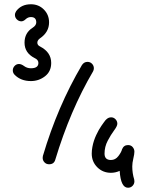

<svg xmlns="http://www.w3.org/2000/svg" viewBox="-20 -650 670 900"><path d="M390 -360Q403 -360 411.5 -351Q420 -342 420 -330Q420 -322 416 -315Q309 -133 239 99Q233 120 210 120Q197 120 188.5 111Q180 102 180 90Q180 84 181 81Q250 -152 364 -345Q374 -360 390 -360ZM501 -100Q513 -100 521.5 -91Q530 -82 530 -70Q530 -59 515 -39Q500 -19 485 9.5Q470 38 470 70Q470 100 500 100Q521 100 535 81.5Q549 63 552 50Q560 30 580 30Q594 30 602 39.5Q610 49 610 61Q610 72 605 93Q600 114 600 130Q600 162 609 191Q610 194 610 200Q610 212 601.5 221Q593 230 580 230Q546 230 541 151Q521 160 500 160Q462 160 436 134Q410 108 410 70Q410 55 413 39Q416 23 420.5 9.5Q425 -4 431 -17Q437 -30 443 -40.5Q449 -51 455.5 -60.5Q462 -70 466.5 -76Q471 -82 474 -86L478 -90Q488 -100 501 -100ZM69 -350Q80 -350 93.5 -340Q107 -330 125 -330Q160 -330 160 -355Q160 -370 142 -378Q95 -402 95 -450Q95 -496 133 -520Q150 -531 150 -545Q150 -570 125 -570Q111 -570 100.5 -560Q90 -550 80 -550Q68 -550 59 -559Q50 -568 50 -580Q50 -589 56 -598Q80 -630 125 -630Q161 -630 185.5 -605.5Q210 -581 210 -545Q210 -499 167 -470Q155 -461 155 -450Q155 -438 168 -432Q220 -405 220 -355Q220 -315 191 -292.5Q162 -270 125 -270Q78 -270 49 -299Q40 -308 40 -320Q40 -332 48.5 -341Q57 -350 69 -350Z"/></svg>

Font: Pecita
Style: Book
Weight: 400
Width: 7
Version: Version 4.3